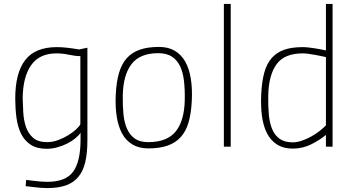

<svg xmlns="http://www.w3.org/2000/svg" viewBox="-20 -750 1833 982"><path d="M221 212Q207 212 188 210.5Q169 209 152 207Q132 205 111 202L114 170Q134 173 153 175Q170 177 188.5 178.5Q207 180 221 180Q317 180 354.5 127.5Q392 75 392 -36V-71Q382 -56 364 -41.5Q346 -27 323 -15.5Q300 -4 273 3.5Q246 11 219 11Q168 11 136 -10.5Q104 -32 87 -67.5Q70 -103 64 -149.5Q58 -196 58 -246Q58 -377 109 -443Q160 -509 271 -509Q297 -509 326.5 -505.5Q356 -502 385 -497L427 -506V-33Q427 33 416 79.5Q405 126 380 155.5Q355 185 316 198.5Q277 212 221 212ZM221 -23Q249 -23 277.5 -33.5Q306 -44 330 -59Q354 -74 370.5 -89.5Q387 -105 391 -115V-463Q365 -463 332.5 -470Q300 -477 269 -477Q182 -477 139.5 -417Q97 -357 96 -247Q97 -215 99 -176Q101 -137 112 -103Q123 -69 148.5 -46Q174 -23 221 -23Z M739 9Q691 9 657.5 -11Q624 -31 604.5 -67Q585 -103 577 -153.5Q569 -204 572 -265Q575 -330 588.5 -376.5Q602 -423 628.5 -452.5Q655 -482 695.5 -496Q736 -510 793 -510Q841 -510 874.5 -490Q908 -470 928 -434Q948 -398 956 -347.5Q964 -297 961 -236Q958 -171 944.5 -124.5Q931 -78 904 -48.5Q877 -19 836.5 -5Q796 9 739 9ZM738 -23Q835 -23 879 -78Q923 -133 925 -239Q926 -292 921 -336Q916 -380 901 -411.5Q886 -443 859 -460.5Q832 -478 789 -478Q696 -478 653 -422.5Q610 -367 608 -262Q607 -209 611.5 -165Q616 -121 630.5 -89.5Q645 -58 670.5 -40.5Q696 -23 738 -23Z M1125 -730H1160V0H1125Z M1528 -509Q1542 -509 1559 -507Q1576 -505 1592.5 -502.5Q1609 -500 1623.5 -497Q1638 -494 1647 -492V-730H1681V0H1647V-60Q1616 -34 1572 -12Q1528 10 1478 10Q1430 10 1397.5 -10.5Q1365 -31 1346 -67.5Q1327 -104 1320 -155Q1313 -206 1316 -267Q1319 -332 1331.5 -378Q1344 -424 1369.5 -453Q1395 -482 1433.5 -495.5Q1472 -509 1528 -509ZM1478 -22Q1500 -22 1525.5 -31Q1551 -40 1574 -53Q1597 -66 1616.5 -81.5Q1636 -97 1647 -109V-458Q1638 -460 1624 -463Q1610 -466 1593.5 -469Q1577 -472 1559.5 -474.5Q1542 -477 1528 -477Q1435 -477 1394.5 -421.5Q1354 -366 1352 -261Q1351 -208 1355 -164Q1359 -120 1372.5 -88.5Q1386 -57 1411 -39.5Q1436 -22 1478 -22Z"/></svg>

Font: Panefresco 1wt
Style: Regular
Weight: 250
Version: Version 1.000